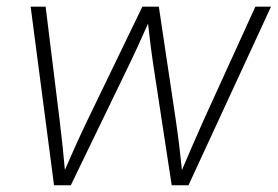

<svg xmlns="http://www.w3.org/2000/svg" viewBox="-20 -549 823 569"><path d="M140.1 0 70.8 -529.3H115.2L156.7 -192.9Q161.6 -153.8 165.8 -113Q169.9 -72.3 173.8 -28.8H165Q183.6 -71.8 201.9 -112.5Q220.2 -153.3 239.3 -192.9L401.9 -529.3H450.7L501 -192.9Q506.8 -153.8 511.7 -113Q516.6 -72.3 521 -28.8H512.2Q530.3 -71.8 548.1 -112.5Q565.9 -153.3 583.5 -192.9L736.8 -529.3H783.2L538.6 0H488.8L433.6 -361.3Q430.2 -384.3 427.2 -407.5Q424.3 -430.7 421.6 -454.6Q418.9 -478.5 416 -502.4H429.2Q418.5 -478.5 407.7 -454.6Q397 -430.7 386.5 -407.5Q376 -384.3 364.7 -361.3L189.9 0Z"/></svg>

Font: Inter 24pt ExtraLight
Style: Italic
Weight: 250
Italic angle: -9.3988°
Version: Version 4.001;git-66647c0bb